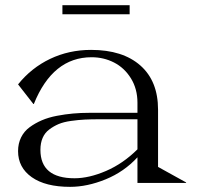

<svg xmlns="http://www.w3.org/2000/svg" viewBox="-20 -707 769 742"><path d="M365.2 -246.1Q332 -246.1 307.6 -244.9Q283.2 -243.7 254.6 -239.7Q226.1 -235.8 206.5 -227.5Q187 -219.2 170.2 -206.5Q153.3 -193.8 144.8 -174.1Q136.2 -154.3 136.2 -127.9Q136.2 -18.1 268.1 -18.1Q324.2 -18.1 389.9 -46.4Q455.6 -74.7 511.2 -129.9V-246.1ZM49.8 -123Q49.8 -152.3 61.5 -176Q73.2 -199.7 94.5 -215.3Q115.7 -231 141.8 -242.2Q168 -253.4 200.2 -259.5Q232.4 -265.6 262.5 -268.3Q292.5 -271 325.2 -271H511.2V-310.1Q511.2 -363.3 486.1 -404.1Q460.9 -444.8 420.9 -465.3Q380.9 -485.8 334 -485.8Q183.6 -485.8 110.8 -305.2H108.9L49.8 -380.9Q101.1 -444.8 173.8 -479.5Q246.6 -514.2 332 -514.2Q454.1 -514.2 522.5 -453.9Q590.8 -393.6 590.8 -283.2V-62L699.2 -2V0H511.2V-99.1Q459.5 -43 388.2 -13.9Q316.9 15.1 251 15.1Q155.8 15.1 102.8 -22.2Q49.8 -59.6 49.8 -123ZM221.2 -651.9V-687H481V-651.9Z"/></svg>

Font: Messapia
Style: Regular
Weight: 400
Designer: Luca Marsano
Foundry: Collletttivo
Version: Version 1.000;FEAKit 1.0